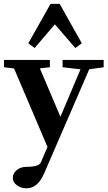

<svg xmlns="http://www.w3.org/2000/svg" viewBox="-20 -765 572 1013"><path d="M162.6 -511.7 129.4 -536.6 246.6 -744.6H294.9L411.6 -536.6L377.4 -511.7L269.5 -636.7ZM120.1 228.5Q90.3 228.5 68.8 212.2Q47.4 195.8 47.4 173.8Q47.4 149.9 68.1 132.6Q88.9 115.2 120.1 115.2Q185.1 115.2 195.3 92.3L230.5 10.3L54.2 -403.8L1 -410.2V-448.7H243.2V-410.2L190.4 -404.3L298.8 -148.9L404.8 -399.4L310.1 -410.2V-448.7H526.9V-410.2L450.7 -399.4L212.9 149.9Q178.7 228.5 120.1 228.5Z"/></svg>

Font: Elstob 8pt
Style: Bold
Weight: 700
Designer: Peter S. Baker
Version: Version 1.015